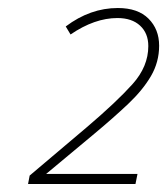

<svg xmlns="http://www.w3.org/2000/svg" viewBox="-20 -875 417 479"><path d="M50 -416 54 -437 197 -558Q271 -621 310.5 -665Q350 -709 350 -760Q350 -792 329.5 -811Q309 -830 273 -830Q216 -830 156 -789L144 -809Q205 -855 274 -855Q324 -855 350.5 -828.5Q377 -802 377 -761Q377 -720 356.5 -685Q336 -650 299.5 -615.5Q263 -581 215 -541L95 -441H323L318 -416Z"/></svg>

Font: Noto Sans Thin
Style: Italic
Weight: 100
Italic angle: -12°
Designer: Monotype Design Team
Foundry: Monotype Imaging Inc.
Version: Version 2.013; ttfautohint (v1.8.4.7-5d5b)